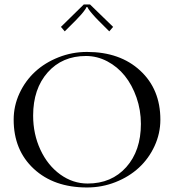

<svg xmlns="http://www.w3.org/2000/svg" viewBox="-20 -829 777 857"><path d="M381.8 -809.1 484.9 -709 467.8 -689 418.9 -737.8Q404.8 -752 393.1 -765.6Q381.3 -779.3 375.7 -787.6Q370.1 -795.9 370.1 -797.9H366.2Q366.2 -795.9 360.6 -787.4Q355 -778.8 343.3 -765.1Q331.5 -751.5 317.9 -737.8L269 -689L252 -709L354 -809.1ZM368.2 7.8Q220.7 7.8 130.9 -75.4Q41 -158.7 41 -294.9Q41 -356.4 66.9 -412.4Q92.8 -468.3 136.7 -508.8Q180.7 -549.3 241.2 -573.2Q301.8 -597.2 368.2 -597.2Q515.6 -597.2 605.7 -513.9Q695.8 -430.7 695.8 -294.9Q695.8 -233.4 669.9 -177.2Q644 -121.1 600.1 -80.6Q556.2 -40 495.6 -16.1Q435.1 7.8 368.2 7.8ZM371.1 -9.8Q478 -9.8 543.5 -83Q608.9 -156.2 608.9 -275.9Q608.9 -337.4 589.4 -393.6Q569.8 -449.7 537.1 -490.5Q504.4 -531.2 459 -555.2Q413.6 -579.1 363.8 -579.1Q257.8 -579.1 192.9 -505.9Q127.9 -432.6 127.9 -313Q127.9 -230.5 160.4 -160.6Q192.9 -90.8 249 -50.3Q305.2 -9.8 371.1 -9.8Z"/></svg>

Font: FoglihtenNo07calt
Style: Regular
Weight: 500
Designer: gluk (gluksza@wp.pl)
Foundry: gluk (gluksza@wp.pl)
Version: Version 0.844